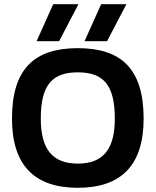

<svg xmlns="http://www.w3.org/2000/svg" viewBox="-20 -883 740 913"><path d="M154 -687H261L353 -863H233ZM382 -687H489L581 -863H461ZM350 10C557 10 663 -98 663 -319C663 -555 557 -654 350 -654C143 -654 37 -555 37 -319C37 -98 143 10 350 10ZM350 -105C229 -105 174 -174 174 -319C174 -480 229 -539 350 -539C471 -539 526 -480 526 -319C526 -174 471 -105 350 -105Z"/></svg>

Font: Kanit Medium
Style: Regular
Weight: 500
Designer: Katatrad Team
Foundry: CadsonDemak
Version: Version 1.000;PS 001.000;hotconv 1.0.88;makeotf.lib2.5.64775